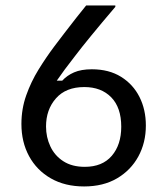

<svg xmlns="http://www.w3.org/2000/svg" viewBox="-20 -670 607 702"><path d="M287.5 11.7Q217.5 11.7 165.8 -17.9Q114.2 -47.5 86.2 -99.2Q58.3 -150.8 58.3 -216.7Q58.3 -271.7 75.8 -321.2Q93.3 -370.8 120.8 -415.4Q148.3 -460 178.3 -500Q193.3 -520 215.4 -548.8Q237.5 -577.5 259.6 -605.8Q281.7 -634.2 295 -650H401.7V-645Q349.2 -583.3 313.8 -540Q278.3 -496.7 254.2 -465Q233.3 -438.3 216.7 -415.8Q200 -393.3 187.5 -375H207.5Q225 -394.2 250.8 -405.4Q276.7 -416.7 315.8 -416.7Q378.3 -416.7 422.5 -389.2Q466.7 -361.7 490 -315.4Q513.3 -269.2 513.3 -210.8Q513.3 -148.3 485.8 -97.9Q458.3 -47.5 407.9 -17.9Q357.5 11.7 287.5 11.7ZM290 -60Q354.2 -60 388.8 -100.4Q423.3 -140.8 423.3 -206.7Q423.3 -276.7 386.7 -314.2Q350 -351.7 288.3 -351.7Q220.8 -351.7 184.6 -310.4Q148.3 -269.2 148.3 -207.5Q148.3 -168.3 164.2 -134.6Q180 -100.8 211.7 -80.4Q243.3 -60 290 -60Z"/></svg>

Font: Familjen Grotesk GF
Style: Regular
Weight: 400
Designer: Anders Wikstroem, Jonas Baeckman, Matilda Gysing, Kristian Moeller
Foundry: Familjen STHLM AB
Version: Version 2.000; Beta; Release 4; Build 6